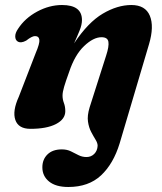

<svg xmlns="http://www.w3.org/2000/svg" viewBox="-20 -501 648 766"><path d="M457.5 70.5Q432.5 152.5 383 198.8Q333.5 245 252.5 245Q202.5 245 175.8 223.2Q149 201.5 149 166.5Q149 135 169.5 115Q190 95 226.5 95Q247.5 95 263 102.8Q278.5 110.5 293.2 118Q308 125.5 325 125.5Q343.5 125.5 356 113Q368.5 100.5 369.5 80.5Q369.5 69.5 361.2 56.2Q353 43 343.8 25.5Q334.5 8 331 -15.8Q327.5 -39.5 337.5 -72.5L403.5 -279.5Q415.5 -316 412.5 -334.2Q409.5 -352.5 385 -352.5Q352.5 -352.5 315.5 -317.2Q278.5 -282 256 -214.5Q242 -176 235.8 -154.8Q229.5 -133.5 229.5 -119.5Q229.5 -104.5 235 -90Q240.5 -75.5 240.5 -57.5Q240.5 -25.5 203.5 -6.2Q166.5 13 101.5 13Q53.5 13 41.2 -22.5Q29 -58 55 -115L122.5 -289.5Q139 -328 137 -342.5Q135 -357 119.5 -357Q107.5 -357 84.5 -339Q63.5 -327.5 50.5 -335.5Q41 -341.5 40.8 -355.5Q40.5 -369.5 52 -386Q79.5 -428.5 128.2 -454.8Q177 -481 227.5 -481Q307 -481 307 -421Q307 -402.5 297.5 -379Q288 -355.5 275.5 -328Q331.5 -412 390 -446.5Q448.5 -481 504 -481Q560 -481 577.8 -438.2Q595.5 -395.5 574.5 -324.5Z"/></svg>

Font: Fraunces 9pt Soft
Style: Bold Italic
Weight: 700
Italic angle: -16°
Version: Version 1.000;[b76b70a41]